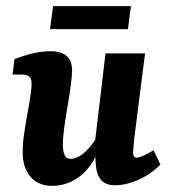

<svg xmlns="http://www.w3.org/2000/svg" viewBox="-20 -597 556 626"><path d="M150 9Q105 9 79.5 -20.5Q54 -50 54 -100Q54 -128 58 -156.5Q62 -185 67 -212.5Q72 -240 76 -264Q78 -277 80.5 -294Q83 -311 83 -325Q83 -341 75 -347.5Q67 -354 51 -354H21L27 -404Q64 -418 91 -424Q118 -430 145 -430Q215 -430 215 -367Q215 -358 214 -347.5Q213 -337 211 -321Q207 -288 200.5 -251.5Q194 -215 189.5 -181.5Q185 -148 185 -124Q185 -107 190 -93Q195 -79 210 -79Q224 -79 240 -88.5Q256 -98 272.5 -117Q289 -136 303 -165L313 -137Q286 -58 243.5 -24.5Q201 9 150 9ZM355 7Q324 7 309 -11Q294 -29 292 -65Q291 -80 291 -98Q291 -116 290 -137L324 -423H453L418 -148Q417 -135 415.5 -122Q414 -109 414 -99Q414 -83 426 -83Q433 -83 445.5 -88.5Q458 -94 481 -107L503 -60Q469 -27 429.5 -10Q390 7 355 7ZM153 -577H407L397 -502H143Z"/></svg>

Font: Yrsa
Style: Italic
Weight: 400
Italic angle: -7.10001°
Designer: Anna Giedrys (Yrsa+Rasa design), David Brezina (Yrsa art-direction, Rasa art-direction, design)
Foundry: Rosetta Type Foundry
Version: Version 2.004